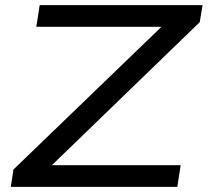

<svg xmlns="http://www.w3.org/2000/svg" viewBox="-20 -725 806 745"><path d="M22 0 32 -67 648 -661 650 -621H121L134 -705H766L755 -639L140 -44L139 -84H681L668 0Z"/></svg>

Font: Nunito Sans 7pt Expanded
Style: Italic
Weight: 400
Width: 7
Italic angle: -9°
Designer: Vernon Adams
Foundry: Vernon Adams
Version: Version 3.101;gftools[0.9.27]